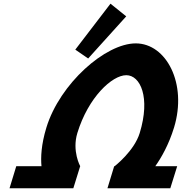

<svg xmlns="http://www.w3.org/2000/svg" viewBox="-20 -1002 966 1020"><path d="M380 -738.3 448.4 -691.3 650.6 -915.2 566.9 -982.4ZM391 -295.5C448.8 -484.5 575 -602.5 650.9 -602.5C726 -602.5 780.1 -484.5 722.3 -295.5C693 -199.5 589.5 -119.5 589.5 -119.5L590.6 -119H586.6L550.9 -2H884.8L921.3 -119H805C837 -164.3 876.6 -233.1 904.6 -324.5C976.1 -558.5 863.1 -771.5 701.2 -771.5C539.9 -771.5 297.7 -557.5 226.5 -324.5C198.5 -233.1 196.1 -164.3 200.4 -119H66.4L30.7 -2H369.6L405.7 -118.3L406.3 -118.5C406.3 -118.5 361.6 -199.5 391 -295.5Z"/></svg>

Font: Hussar
Style: BdSuprConOblThree
Weight: 700
Foundry: Cannot Into Space Fonts
Version: Version 2.00